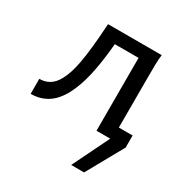

<svg xmlns="http://www.w3.org/2000/svg" viewBox="-165 -629 935 975"><g transform="rotate(30 302.5 -141.5)"><path d="M410.2 -427.2H271Q266.1 -370.1 259 -322.5Q252 -274.9 242.9 -235.6Q233.9 -196.3 222.4 -164.6Q210.9 -132.8 197.8 -107.4Q166.5 -48.3 124 -21.7Q81.5 4.9 26.9 4.9V-83Q41 -83 55.2 -86.2Q69.3 -89.4 82.5 -96.9Q95.7 -104.5 107.7 -117.2Q119.6 -129.9 129.4 -148.9Q141.1 -170.9 150.1 -198.5Q159.2 -226.1 166.5 -266.1Q173.8 -306.2 179.7 -362.3Q185.5 -418.5 190.4 -498H505.4Q501.5 -477.5 501 -439.7Q500.5 -401.9 500.5 -351.6V-70.8H581.1V0L461.4 214.8H385.7L490.7 0H410.2Z"/></g></svg>

Font: Andika
Style: Regular
Weight: 400
Designer: Victor Gaultney, Annie Olsen, Julie Remington, Don Collingsworth, Eric Hays
Foundry: SIL International
Version: Version 1.001